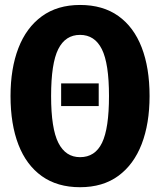

<svg xmlns="http://www.w3.org/2000/svg" viewBox="-20 -749 655 786"><path d="M592.3 -355.9Q592.3 -243.1 560 -159.2Q527.7 -75.4 464.4 -29Q401 17.4 307.7 17.4Q214.9 17.4 151.3 -27.9Q87.7 -73.3 55.4 -156.9Q23.1 -240.5 23.1 -355.9Q23.1 -468.7 55.4 -552.3Q87.7 -635.9 151.3 -682.3Q214.9 -728.7 307.7 -728.7Q401 -728.7 464.4 -683.6Q527.7 -638.5 560 -554.9Q592.3 -471.3 592.3 -355.9ZM426.2 -355.9Q426.2 -489.2 396.9 -547.7Q367.7 -606.2 307.7 -606.2Q247.7 -606.2 218.5 -547.9Q189.2 -489.7 189.2 -355.9Q189.2 -222.6 219 -164.1Q248.7 -105.6 307.7 -105.6Q369.2 -105.6 397.7 -164.4Q426.2 -223.1 426.2 -355.9ZM384.1 -314.9H230.3V-407.7H384.1Z"/></svg>

Font: FiraCode Nerd Font
Style: Bold
Weight: 700
Designer: Carrois Corporate, Edenspiekermann AG, Nikita Prokopov
Foundry: Carrois Corporate, Edenspiekermann AG, Nikita Prokopov
Version: Version 6.002;Nerd Fonts 2.1.0